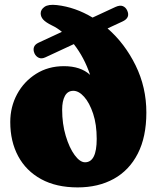

<svg xmlns="http://www.w3.org/2000/svg" viewBox="-20 -779 658 814"><path d="M126.5 -552Q120 -566.5 123.8 -578.5Q127.5 -590.5 143.5 -598L242.5 -644Q222 -661 200.5 -671Q174 -684 163.2 -696Q152.5 -708 152.5 -722.5Q152.5 -738.5 168.8 -750Q185 -761.5 221 -757.5Q299.5 -748.5 372.5 -704.5L469.5 -749.5Q488.5 -758 500.8 -753Q513 -748 519 -735Q534 -703.5 498.5 -687.5L436 -658.5Q509 -595 554.8 -502Q600.5 -409 600.5 -302Q600.5 -198.5 564.2 -127.8Q528 -57 462.5 -20.8Q397 15.5 309 15.5Q218.5 15.5 154.5 -19.5Q90.5 -54.5 57 -117Q23.5 -179.5 23.5 -261.5Q23.5 -326 52.5 -379.8Q81.5 -433.5 133 -466Q184.5 -498.5 251 -498.5Q322 -498.5 362 -461.5Q337.5 -535 293 -592L172.5 -536Q156.5 -528.5 144.5 -534Q132.5 -539.5 126.5 -552ZM243.5 -314Q243.5 -253.5 258.8 -202.8Q274 -152 296.5 -121.5Q319 -91 340.5 -91Q390 -91 390 -190Q390 -251.5 374.8 -297.2Q359.5 -343 336.8 -368.5Q314 -394 291 -394Q267 -394 255.2 -372.2Q243.5 -350.5 243.5 -314Z"/></svg>

Font: Fraunces 9pt S000 Black
Style: Regular
Weight: 900
Version: Version 1.000; ttfautohint (v1.8.3)